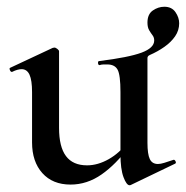

<svg xmlns="http://www.w3.org/2000/svg" viewBox="-20 -536 551 569"><path d="M368 12Q366 13 364 13Q355 13 346 -11Q337 -35 337 -79V-263Q337 -314 328.5 -329.5Q320 -345 298 -345Q293 -345 287 -345Q281 -345 275 -343Q271 -343 270.5 -349Q270 -355 274 -355Q362 -366 399.5 -380Q437 -394 437 -416Q437 -425 432 -431.5Q427 -438 422 -446.5Q417 -455 417 -469Q417 -494 433 -505Q449 -516 467 -516Q489 -516 500 -500Q511 -484 511 -467Q511 -446 499 -428.5Q487 -411 467 -397Q447 -383 424 -373Q417 -370 417 -364V-113Q417 -79 424 -64.5Q431 -50 448 -50Q456 -50 467 -53.5Q478 -57 493 -62Q497 -64 500 -58.5Q503 -53 499 -51ZM155 -384V-157Q155 -101 175.5 -73.5Q196 -46 238 -46Q270 -46 302.5 -64.5Q335 -83 356 -113L362 -101Q324 -49 281 -19Q238 11 189 11Q136 11 105.5 -23Q75 -57 75 -114V-263Q75 -298 67.5 -314.5Q60 -331 44 -331Q32 -331 16 -323Q12 -322 9.5 -328Q7 -334 10 -335L136 -394Q139 -395 141 -395Q145 -395 150 -391Q155 -387 155 -384Z"/></svg>

Font: Cormorant Light SemiBold
Style: Regular
Weight: 600
Version: Version 4.000